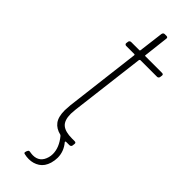

<svg xmlns="http://www.w3.org/2000/svg" viewBox="-266 -643 825 825"><g transform="rotate(45 147.0 -230.5)"><path d="M192 5Q218 36 218 74Q218 90 213 108Q204 138 182.5 152Q161 166 134 166Q120 166 108 163Q98 162 103 151V150L105 146Q108 138 116 140Q128 142 135 142Q177 142 189 99Q192 89 192 77Q192 38 160 -1L156 -4Q126 -11 110.5 -31.5Q95 -52 95 -92Q95 -100 97 -124L139 -470Q139 -474 136 -474H86Q82 -474 79.5 -477Q77 -480 78 -484L79 -491Q79 -495 82 -498Q85 -501 90 -501H139Q143 -501 143 -505L157 -617Q159 -627 168 -627H178Q188 -627 186 -617L173 -505Q172 -504 173 -502.5Q174 -501 176 -501H277Q287 -501 285 -491L284 -484Q284 -480 281 -477Q278 -474 274 -474H173Q170 -474 168 -470L126 -127Q124 -107 124 -100Q124 -60 143 -44Q162 -28 203 -28H219Q229 -28 227 -18L226 -10Q226 -6 223 -3Q220 0 215 0H195Q193 0 192 1.5Q191 3 192 5Z"/></g></svg>

Font: Barlow Semi Condensed Thin
Style: Italic
Weight: 250
Width: 4
Italic angle: -7°
Designer: Jeremy Tribby
Foundry: Tribby Type
Version: Version 1.408